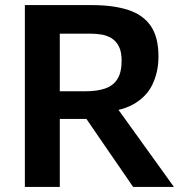

<svg xmlns="http://www.w3.org/2000/svg" viewBox="-20 -733 724 753"><path d="M77.5 0Q77.5 -58 77.5 -112.5Q77.5 -167 77.5 -233.5V-475Q77.5 -543 77.5 -598.5Q77.5 -654 77.5 -713Q108.5 -713 150.5 -713Q192.5 -713 240.8 -713Q289 -713 340 -713Q425 -713 483.5 -693.8Q542 -674.5 571.8 -630.5Q601.5 -586.5 601.5 -511.5Q601.5 -451 577.8 -401.5Q554 -352 500.8 -322.8Q447.5 -293.5 359.5 -293L411 -349L513.5 -206.5Q537.5 -173.5 564.2 -136Q591 -98.5 616.8 -63Q642.5 -27.5 662 0H502Q472.5 -43 445.2 -82.8Q418 -122.5 392 -160L271 -336.5L355 -266.5H189.5V-375H314.5Q361.5 -375 393.2 -386.2Q425 -397.5 441 -423.8Q457 -450 457 -495Q457 -530 446.2 -551Q435.5 -572 417.5 -583Q399.5 -594 378.2 -597.5Q357 -601 335.5 -601H116L214.5 -691.5Q214.5 -629.5 214.5 -574.2Q214.5 -519 214.5 -453V-233.5Q214.5 -167 214.5 -112.5Q214.5 -58 214.5 0Z"/></svg>

Font: Commissioner Thin SemiBold
Style: Regular
Weight: 600
Version: Version 1.000